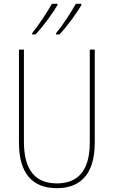

<svg xmlns="http://www.w3.org/2000/svg" viewBox="-20 -973 594 1003"><path d="M405 -946V-953H376C355 -915 308 -841 273 -800V-793H290C330 -833 385 -911 405 -946ZM280 -946V-953H251C230 -915 184 -844 148 -800V-793H165C205 -833 260 -911 280 -946ZM475 -228V-714H449V-228C449 -72 379 -15 277 -15C169 -15 105 -79 105 -232V-714H79V-228C79 -66 150 10 277 10C390 10 475 -52 475 -228Z"/></svg>

Font: Noto Sans Condensed Thin
Style: Regular
Weight: 100
Width: 3
Designer: Monotype Design Team
Foundry: Monotype Imaging Inc.
Version: Version 2.013